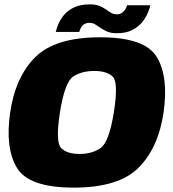

<svg xmlns="http://www.w3.org/2000/svg" viewBox="-20 -852 789 878"><path d="M317 6Q522 6 613 -84.5Q704 -175 728 -337.5Q751.5 -500.5 697.2 -591Q643 -681.5 438 -681.5Q233 -681.5 141.8 -591.2Q50.5 -501 26.5 -337.5Q3 -175.5 57.2 -84.8Q111.5 6 317 6ZM344 -148Q286.5 -148 259.8 -174.8Q233 -201.5 254 -337.5Q276 -476.5 314.8 -502Q353.5 -527.5 411 -527.5Q468 -527.5 495.2 -502Q522.5 -476.5 500.5 -337.5Q478.5 -201.5 439.8 -174.8Q401 -148 344 -148ZM514 -700Q556.5 -700 585 -714.8Q613.5 -729.5 630.5 -751Q647.5 -772.5 656.2 -793.8Q665 -815 667.5 -828H561Q559.5 -820.5 553.8 -810.5Q548 -800.5 538 -793.5Q528 -786.5 514.5 -786.5Q500 -786.5 488.2 -793.2Q476.5 -800 463.8 -809.2Q451 -818.5 434 -825.2Q417 -832 391.5 -832Q347.5 -832 318 -817.8Q288.5 -803.5 271.5 -782.2Q254.5 -761 246.2 -740.2Q238 -719.5 235 -706H342.5Q344.5 -713.5 349.2 -723.5Q354 -733.5 363.8 -740.5Q373.5 -747.5 389.5 -747.5Q404 -747.5 415.8 -740.2Q427.5 -733 440.8 -723.8Q454 -714.5 471.2 -707.2Q488.5 -700 514 -700Z"/></svg>

Font: Anybody Black
Style: Italic
Weight: 900
Italic angle: -10°
Designer: Tyler Finck
Foundry: Etcetera Type Company
Version: Version 1.113;gftools[0.9.25]